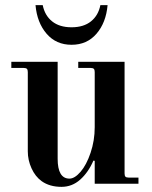

<svg xmlns="http://www.w3.org/2000/svg" viewBox="-20 -714 590 746"><path d="M24 -450H72C78 -450 82.2 -448.8 84.5 -446.5C86.8 -444.2 88 -440 88 -434V-126C88 -103.3 92.8 -81.3 102.5 -60C112.2 -38.7 125.3 -22 142 -10C162.7 4.7 188.3 12 219 12C246.3 12 270.5 2.7 291.5 -16C312.5 -34.7 329.7 -59.3 343 -90L348 -89V0H518V-24H480C474 -24 469.8 -25.2 467.5 -27.5C465.2 -29.8 464 -34 464 -40V-474H284V-450H332C338 -450 342.2 -448.8 344.5 -446.5C346.8 -444.2 348 -440 348 -434V-220C348 -185.3 342.7 -152.2 332 -120.5C321.3 -88.8 308.3 -64.2 293 -46.5C277.7 -28.8 263.3 -20 250 -20C219.3 -20 204 -45.7 204 -97V-474H24ZM118 -694C122 -648.7 136.3 -611.7 161 -583C185.7 -554.3 218 -540 258 -540C298 -540 330.3 -554.3 355 -583C379.7 -611.7 394 -648.7 398 -694H370C364.7 -667.3 352.5 -646.3 333.5 -631C314.5 -615.7 289.3 -608 258 -608C226.7 -608 201.5 -615.7 182.5 -631C163.5 -646.3 151.3 -667.3 146 -694Z"/></svg>

Font: Km Standard TT
Style: Bold
Weight: 700
Designer: Alexey Kryukov <alexios@thessalonica.org.ru>
Version: Version 2.0.2